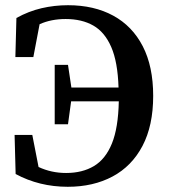

<svg xmlns="http://www.w3.org/2000/svg" viewBox="-20 -700 649 737"><path d="M40 -32 36 -182H104L128 -59Q177 -36 234 -36Q296 -36 340.5 -62.5Q385 -89 409.5 -149Q434 -209 436 -311H253L241 -223H190V-451H241L254 -364H435Q432 -462 407 -519.5Q382 -577 338 -602Q294 -627 232 -627Q176 -627 132 -607L108 -481H39L43 -631Q90 -657 139.5 -668.5Q189 -680 241 -680Q341 -680 414.5 -640Q488 -600 528 -522.5Q568 -445 568 -332Q568 -218 527 -140Q486 -62 412 -22.5Q338 17 240 17Q131 17 40 -32Z"/></svg>

Font: Source Serif Pro SemiBold
Style: Regular
Weight: 600
Designer: Frank Grießhammer
Foundry: Adobe Systems Incorporated
Version: Version 3.001;hotconv 1.0.111;makeotfexe 2.5.65597